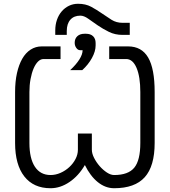

<svg xmlns="http://www.w3.org/2000/svg" viewBox="-20 -985 900 1018"><path d="M393 -277V-191Q393 -166 380.5 -142Q368 -118 347.5 -99Q327 -80 301 -68.5Q275 -57 248 -57Q194 -57 165 -101Q136 -145 136 -227V-497Q136 -534 142 -566Q148 -598 158 -621.5Q168 -645 181.5 -658.5Q195 -672 211 -672H301V-739H201Q169 -739 142.5 -722Q116 -705 98 -673.5Q80 -642 70 -597.5Q60 -553 60 -497V-227Q60 -112 109 -49.5Q158 13 248 13Q300 13 348.5 -20Q397 -53 430 -110Q459 -51 499 -19Q539 13 585 13Q695 13 747.5 -45.5Q800 -104 800 -227V-497Q800 -621 765.5 -680Q731 -739 659 -739H559V-672H649Q684 -672 704 -625Q724 -578 724 -497V-227Q724 -135 692 -96Q660 -57 585 -57Q567 -57 546.5 -70.5Q526 -84 508.5 -104Q491 -124 479 -147.5Q467 -171 467 -191V-277ZM273 -800H334V-820Q334 -859 353 -880.5Q372 -902 406 -902Q425 -902 447.5 -886Q470 -870 497.5 -851Q525 -832 557.5 -816Q590 -800 629 -800H668V-864H630Q597 -864 571.5 -880Q546 -896 519.5 -914.5Q493 -933 463.5 -949Q434 -965 394 -965Q368 -965 346 -954.5Q324 -944 307.5 -925Q291 -906 282 -880Q273 -854 273 -824ZM352 -613H416Q448 -642 467.5 -677.5Q487 -713 487 -744V-757Q487 -780 473.5 -793Q460 -806 436 -806H428Q404 -806 390 -793Q376 -780 376 -758Q376 -743 384.5 -731Q393 -719 404 -719H418Q418 -697 401 -670Q384 -643 352 -613Z"/></svg>

Font: Involve
Style: Regular
Weight: 400
Designer: Stefan Peev
Foundry: Context Ltd.
Version: Version 1.001